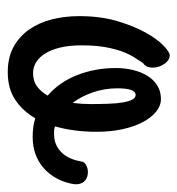

<svg xmlns="http://www.w3.org/2000/svg" viewBox="-1 -433 462 500"><g transform="rotate(90 230.0 -183.0)"><path d="M400.9 -165Q401.9 -170.9 407.5 -174.8Q413.1 -178.7 420.4 -180.2Q427.7 -181.6 435.8 -180.2Q443.8 -178.7 450 -173.6Q456.1 -168.5 458.7 -159.4Q461.4 -150.4 458 -136.2Q453.6 -115.7 443.6 -97.9Q433.6 -80.1 418.5 -66.4Q403.3 -52.7 382.8 -44.9Q362.3 -37.1 336.9 -37.1Q323.2 -37.1 311.3 -38.6Q299.3 -40 288.1 -43.9Q269.5 -11.7 240.2 8.1Q210.9 27.8 168 27.8Q129.9 27.8 102.5 12.9Q75.2 -2 57.1 -27.6Q39.1 -53.2 30.5 -86.9Q22 -120.6 22 -158.2Q22 -213.4 34.9 -257.1Q47.9 -300.8 64.9 -331.3Q82 -361.8 98.9 -377.9Q115.7 -394 124 -394Q133.8 -394 141.8 -385.5Q149.9 -377 153.6 -365.5Q157.2 -354 155.5 -342.3Q153.8 -330.6 144 -324.2Q138.2 -314.9 130.1 -302.7Q122.1 -290.5 115 -272.2Q107.9 -253.9 103 -227.5Q98.1 -201.2 98.1 -164.1Q98.1 -132.3 103.8 -108.9Q109.4 -85.4 119.4 -69.6Q129.4 -53.7 142.3 -45.9Q155.3 -38.1 169.9 -38.1Q191.4 -38.1 205.3 -48.6Q219.2 -59.1 229 -76.2Q193.8 -106.4 175.5 -153.1Q157.2 -199.7 157.2 -253.9Q157.2 -277.3 162.4 -298.6Q167.5 -319.8 177.5 -335.9Q187.5 -352.1 202.6 -361.6Q217.8 -371.1 237.8 -371.1Q255.4 -371.1 271 -358.4Q286.6 -345.7 298.3 -323.2Q310.1 -300.8 316.7 -270Q323.2 -239.3 323.2 -203.1Q323.2 -175.3 319.8 -147.9Q316.4 -120.6 309.1 -95.2Q314.5 -93.3 319.1 -93Q323.7 -92.8 329.1 -92.8Q345.2 -92.8 357.7 -98.6Q370.1 -104.5 378.9 -114.3Q387.7 -124 393.1 -137.2Q398.4 -150.4 400.9 -165ZM210 -257.8Q210 -224.1 220.5 -193.8Q231 -163.6 248 -141.1Q251 -165 251 -187Q251 -212.4 250.2 -234.1Q249.5 -255.9 246.8 -271.5Q244.1 -287.1 239.5 -296.1Q234.9 -305.2 227.1 -305.2Q210 -305.2 210 -257.8Z"/></g></svg>

Font: Grand Hotel
Style: Regular
Weight: 400
Designer: Brian J. Bonislawsky & Jim Lyles for Astigmatic (AOETI)
Foundry: Astigmatic (AOETI)
Version: Version 001.000